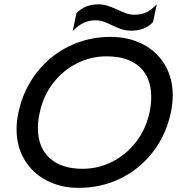

<svg xmlns="http://www.w3.org/2000/svg" viewBox="-20 -892 866 927"><path d="M349 -828Q389 -871 456 -871Q478 -871 497 -865Q516 -859 546 -846Q570 -834 589.5 -827.5Q609 -821 631 -821Q661 -821 686.5 -832.5Q712 -844 737 -872L719 -786Q682 -744 614 -744Q589 -744 568 -750.5Q547 -757 521 -770Q496 -782 478.5 -788Q461 -794 440 -794Q411 -794 384.5 -782Q358 -770 331 -742ZM60 -268Q60 -307 69 -349Q92 -457 156 -540Q220 -623 313 -668.5Q406 -714 514 -714Q600 -714 668.5 -679Q737 -644 775.5 -580Q814 -516 814 -431Q814 -393 805 -349Q782 -241 718.5 -158.5Q655 -76 562 -30.5Q469 15 359 15Q275 15 206.5 -20Q138 -55 99 -119.5Q60 -184 60 -268ZM702 -349Q710 -385 710 -425Q710 -517 654.5 -568.5Q599 -620 494 -620Q419 -620 352 -586.5Q285 -553 237 -491.5Q189 -430 172 -349Q163 -309 163 -274Q163 -181 219.5 -129Q276 -77 379 -77Q453 -77 520.5 -110.5Q588 -144 636 -205.5Q684 -267 702 -349Z"/></svg>

Font: Prompt
Style: Italic
Weight: 400
Italic angle: -12°
Designer: Katatrad Team
Foundry: CadsonDemak
Version: Version 1.001